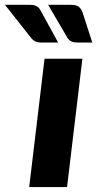

<svg xmlns="http://www.w3.org/2000/svg" viewBox="-102 -756 393 776"><path d="M231 -518.5 169 0H16L78 -518.5ZM184.5 -736.5Q206 -736.5 216 -728.8Q226 -721 231.5 -706.5L271 -584H213Q197 -584 187 -588.2Q177 -592.5 169.5 -605L92.5 -736.5ZM19 -736.5Q29.5 -736.5 37 -734.5Q44.5 -732.5 49.8 -728.5Q55 -724.5 58.8 -719Q62.5 -713.5 66 -706.5L133 -584H66Q50 -584 40.5 -588.8Q31 -593.5 22 -605L-82 -736.5Z"/></svg>

Font: Lato ExtraBold
Style: Italic
Weight: 800
Italic angle: -7°
Designer: Lukasz Dziedzic with Adam Twardoch and Botio Nikoltchev
Foundry: tyPoland Lukasz Dziedzic
Version: Version 2.015; 2015-08-06; http://www.latofonts.com/